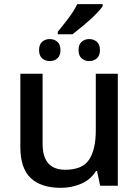

<svg xmlns="http://www.w3.org/2000/svg" viewBox="-20 -894 670 924"><path d="M258 -741Q281 -769 308 -804.5Q335 -840 352 -874H474V-864Q461 -845 435.5 -820Q410 -795 381 -771Q352 -747 329 -729H258ZM219 -600Q198 -600 183 -613Q168 -626 168 -653Q168 -680 183 -693Q198 -706 219 -706Q241 -706 256 -693Q271 -680 271 -653Q271 -626 256 -613Q241 -600 219 -600ZM409 -600Q388 -600 373 -613Q358 -626 358 -653Q358 -680 373 -693Q388 -706 409 -706Q431 -706 446 -693Q461 -680 461 -653Q461 -626 446 -613Q431 -600 409 -600ZM547 -539V0H462L447 -71H442Q416 -29 370 -9.5Q324 10 273 10Q178 10 128 -37Q78 -84 78 -186V-539H185V-202Q185 -77 294 -77Q377 -77 409 -126Q441 -175 441 -266V-539Z"/></svg>

Font: Noto Sans Medium
Style: Regular
Weight: 500
Designer: Monotype Design Team
Foundry: Monotype Imaging Inc.
Version: Version 2.007